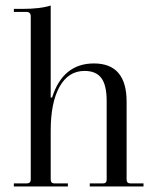

<svg xmlns="http://www.w3.org/2000/svg" viewBox="-20 -673 573 693"><path d="M30 0V-11H76Q91 -11 91 -25V-614Q91 -630 75 -630H30V-641H63Q125 -641 163 -653V-321H168Q207 -444 319 -444Q437 -444 437 -306V-25Q437 -11 451 -11H498V0H304V-11H352Q365 -11 365 -25V-309Q365 -365 346 -391Q327 -417 285 -417Q227 -417 195 -360Q163 -303 163 -202V-25Q163 -11 177 -11H225V0Z"/></svg>

Font: Arapey Regular-Display
Style: Regular
Weight: 400
Designer: Eduardo Rodriguez Tunni
Foundry: Eduardo Rodriguez Tunni
Version: Version 4.000